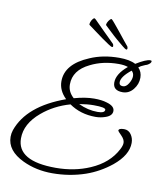

<svg xmlns="http://www.w3.org/2000/svg" viewBox="-81 -716 713 841"><g transform="rotate(10 276.0 -295.0)"><path d="M433 -530Q430 -530 417 -540.5Q404 -551 387 -565.5Q370 -580 354.5 -595Q339 -610 329 -619Q326 -622 330 -631Q334 -640 340.5 -646.5Q347 -653 350 -648Q352 -647 364 -632.5Q376 -618 391.5 -599Q407 -580 419.5 -564Q432 -548 436 -544Q438 -540 438 -535Q438 -530 433 -530ZM370 -530Q367 -530 353 -539Q339 -548 321 -561Q303 -574 285.5 -587Q268 -600 257 -608Q254 -610 257 -619.5Q260 -629 266 -636Q272 -643 276 -639Q278 -638 291 -624.5Q304 -611 321.5 -594Q339 -577 353.5 -562.5Q368 -548 372 -544Q374 -541 374.5 -535.5Q375 -530 370 -530ZM208 60Q136 60 77 32Q1 -4 1 -66Q1 -81 6 -96Q46 -210 212 -270Q178 -303 178 -344Q178 -421 281 -464Q338 -489 410 -489Q457 -489 483 -475Q527 -502 546 -502Q552 -502 552 -498Q552 -489 535 -480Q528 -478 522 -475Q516 -472 509 -469L499 -462Q516 -445 516 -419Q516 -390 497 -366.5Q478 -343 450 -343Q407 -343 407 -379Q407 -417 454 -456Q438 -462 412 -462Q342 -462 287 -434Q217 -400 217 -337Q217 -304 244 -280Q294 -294 333 -294Q367 -294 389 -287Q425 -277 425 -255Q425 -234 397 -224Q375 -216 352 -216Q285 -216 235 -251Q164 -231 111 -186Q47 -132 47 -67Q47 34 219 34Q302 34 371 4Q450 -30 484 -96Q493 -113 493 -125Q493 -140 477 -156Q461 -172 461 -174Q461 -185 485 -185Q505 -185 516.5 -168.5Q528 -152 528 -131Q528 -77 466 -26Q415 15 355 36Q285 60 208 60ZM447 -369Q461 -369 472 -387Q483 -405 483 -420Q483 -434 473 -443Q430 -409 430 -384Q430 -369 447 -369ZM357 -239Q389 -239 389 -254Q389 -265 336 -265Q307 -265 272 -259Q314 -239 357 -239Z"/></g></svg>

Font: Petemoss
Style: Regular
Weight: 400
Designer: Robert E. Leuschke
Foundry: Robert E. Leuschke
Version: Version 1.010; ttfautohint (v1.8.3)